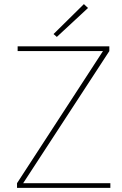

<svg xmlns="http://www.w3.org/2000/svg" viewBox="-20 -916 593 936"><path d="M241 -750 389 -896 409 -877 257 -736ZM93 -23H518V0H63V-23L482 -667H66V-690H513V-667Z"/></svg>

Font: Taylor Sans Thin
Style: Regular
Weight: 100
Italic angle: -8°
Designer: Natanael Gama
Version: Version 1.001 September 8, 2015